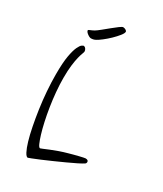

<svg xmlns="http://www.w3.org/2000/svg" viewBox="-190 -780 764 899"><g transform="rotate(30 192.0 -330.5)"><path d="M370 -76Q370 -69 364 -65Q355 -59 333 -48Q311 -37 284.5 -25Q258 -13 229 0Q200 13 176 23Q152 33 135.5 39.5Q119 46 118 46Q110 46 100.5 28Q91 10 82 -20.5Q73 -51 65 -91.5Q57 -132 50.5 -177Q44 -222 40.5 -268.5Q37 -315 37 -358Q37 -422 43.5 -458Q50 -494 58.5 -512Q67 -530 74 -534.5Q81 -539 82 -539Q90 -539 95 -532Q100 -525 100 -518Q100 -514 96 -504Q92 -494 87.5 -476Q83 -458 79.5 -430Q76 -402 76 -362Q76 -326 79.5 -287Q83 -248 89 -210Q95 -172 102.5 -138Q110 -104 118 -78Q126 -52 133 -36.5Q140 -21 146 -21Q147 -21 159 -26Q171 -31 189 -38.5Q207 -46 228.5 -53.5Q250 -61 272 -67Q282 -70 295.5 -73.5Q309 -77 321 -80Q333 -83 342.5 -85Q352 -87 354 -87Q370 -87 370 -76ZM221 -694Q221 -686 209 -671Q197 -656 180.5 -640Q164 -624 146.5 -610.5Q129 -597 119 -592Q111 -588 105 -587Q99 -586 95 -586Q87 -586 75 -595Q63 -604 63 -612Q63 -614 72 -617.5Q81 -621 92 -627Q102 -633 118.5 -646.5Q135 -660 151.5 -673.5Q168 -687 181.5 -697Q195 -707 200 -707Q207 -707 214 -703Q221 -699 221 -694Z"/></g></svg>

Font: Reenie Beanie
Style: Regular
Weight: 500
Designer: James Grieshaber
Foundry: James Grieshaber
Version: Version 1.000